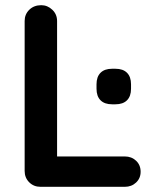

<svg xmlns="http://www.w3.org/2000/svg" viewBox="-20 -720 582 740"><path d="M461 -117Q487 -117 504.5 -100.5Q522 -84 522 -58Q522 -33 504.5 -16.5Q487 0 461 0H136Q110 0 92.5 -17.5Q75 -35 75 -61V-639Q75 -665 93 -682.5Q111 -700 139 -700Q163 -700 181.5 -682.5Q200 -665 200 -639V-100L178 -117ZM412 -318Q383 -318 367.5 -333.5Q352 -349 352 -378V-395Q352 -424 367.5 -439.5Q383 -455 412 -455H425Q454 -455 469.5 -439.5Q485 -424 485 -395V-378Q485 -349 469.5 -333.5Q454 -318 425 -318Z"/></svg>

Font: zvoove
Style: Bold
Weight: 700
Designer: Vernon Adams (Nunito) & Andrew Paglinawan (Quicksand)
Foundry: zvoove
Version: Version 3.006